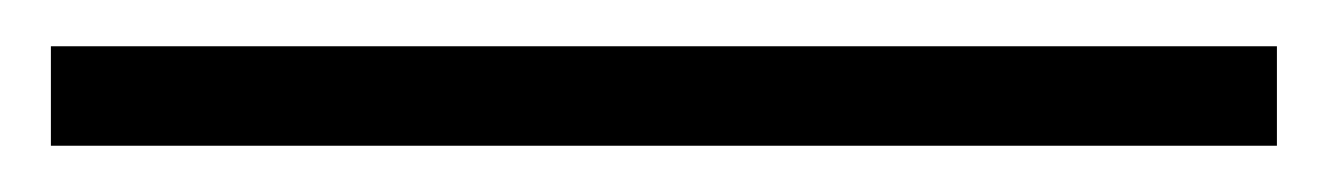

<svg xmlns="http://www.w3.org/2000/svg" viewBox="-20 -8 574 83"><path d="M2 12H532V55H2ZM2 12H532V55H2Z"/></svg>

Font: Phudu Light ExtraBold
Style: Regular
Weight: 800
Version: Version 1.005;gftools[0.9.23]